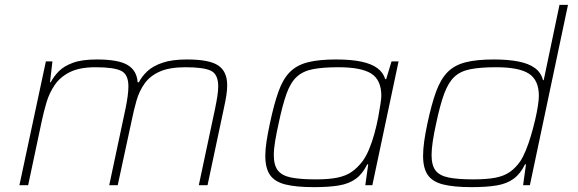

<svg xmlns="http://www.w3.org/2000/svg" viewBox="-20 -763 2382 791"><path d="M60 0 169 -510H196L186 -424H189Q202 -449 223 -470Q244 -491 281 -504.5Q318 -518 379 -518Q468 -518 506 -495Q544 -472 547 -424H552Q565 -449 587.5 -470Q610 -491 649.5 -504.5Q689 -518 750 -518Q843 -518 879.5 -493Q916 -468 916 -412Q916 -393 912.5 -370Q909 -347 903 -320L835 0H799L866 -315Q872 -344 875.5 -367Q879 -390 879 -407Q879 -457 849 -471.5Q819 -486 745 -486Q679 -486 639 -468.5Q599 -451 576.5 -420Q554 -389 542.5 -349Q531 -309 522 -264L465 0H430L497 -315Q503 -344 506 -367Q509 -390 509 -407Q509 -457 478.5 -471.5Q448 -486 374 -486Q308 -486 268 -466Q228 -446 205.5 -413Q183 -380 171.5 -341Q160 -302 152 -264L96 0Z M1273 8Q1200 8 1156 -3Q1112 -14 1092.5 -42Q1073 -70 1073 -121Q1073 -147 1078 -180Q1083 -213 1092 -255Q1109 -335 1127.5 -386.5Q1146 -438 1174.5 -466.5Q1203 -495 1248.5 -506.5Q1294 -518 1364 -518Q1427 -518 1469 -509Q1511 -500 1535 -482Q1559 -464 1567 -437H1571L1593 -510H1622L1514 0H1485L1497 -86H1493Q1474 -47 1446 -26.5Q1418 -6 1376.5 1Q1335 8 1273 8ZM1281 -24Q1337 -24 1371.5 -31.5Q1406 -39 1429 -55Q1452 -71 1473 -98Q1488 -118 1500.5 -148Q1513 -178 1522.5 -212.5Q1532 -247 1538 -279Q1544 -311 1547.5 -335Q1551 -359 1551 -368Q1551 -433 1510 -459.5Q1469 -486 1374 -486Q1310 -486 1269 -478Q1228 -470 1202.5 -446.5Q1177 -423 1160.5 -377Q1144 -331 1128 -255Q1119 -215 1113.5 -181.5Q1108 -148 1108 -124Q1108 -82 1125 -60.5Q1142 -39 1180 -31.5Q1218 -24 1281 -24Z M1923 8Q1850 8 1806 -3Q1762 -14 1742.5 -42Q1723 -70 1723 -121Q1723 -147 1727.5 -180Q1732 -213 1741 -255Q1758 -335 1777 -386.5Q1796 -438 1824.5 -466.5Q1853 -495 1898.5 -506.5Q1944 -518 2014 -518Q2074 -518 2116.5 -509.5Q2159 -501 2184 -482.5Q2209 -464 2217 -433H2220L2285 -743H2320L2163 0H2135L2147 -86H2143Q2124 -47 2096 -26.5Q2068 -6 2026 1Q1984 8 1923 8ZM1930 -24Q1986 -24 2021.5 -31Q2057 -38 2080.5 -54.5Q2104 -71 2123 -98Q2135 -116 2146.5 -144Q2158 -172 2167.5 -204.5Q2177 -237 2184.5 -268.5Q2192 -300 2196 -326.5Q2200 -353 2200 -368Q2200 -433 2159 -459.5Q2118 -486 2024 -486Q1960 -486 1918.5 -478Q1877 -470 1852 -446.5Q1827 -423 1810 -377Q1793 -331 1777 -255Q1768 -215 1763 -181.5Q1758 -148 1758 -124Q1758 -82 1774.5 -60.5Q1791 -39 1829 -31.5Q1867 -24 1930 -24Z"/></svg>

Font: Saira Expanded Thin
Style: Italic
Weight: 250
Width: 7
Italic angle: -12°
Designer: Hector Gatti with collaboration of the Omnibus-Type team
Foundry: Omnibus-Type
Version: Version 1.101